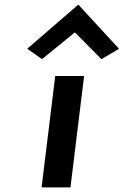

<svg xmlns="http://www.w3.org/2000/svg" viewBox="-20 -811 535 831"><path d="M98 -600 162 -555 304 -671 419 -555 495 -600 319 -791ZM285 0 344 -482H219L160 0Z"/></svg>

Font: Bluebird
Style: NrwObl
Weight: 400
Designer: Jasper
Foundry: Cannot Into Space Fonts
Version: Version 0.98